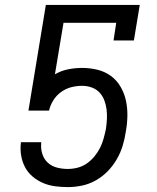

<svg xmlns="http://www.w3.org/2000/svg" viewBox="-20 -755 640 783"><path d="M256 8Q230 8 204 4.5Q178 1 155 -9Q132 -19 113 -35Q94 -51 82.5 -72.5Q71 -94 66.5 -119.5Q62 -145 65 -171V-175H148V-170Q146 -147 153 -126Q160 -105 175.5 -91Q191 -77 212.5 -71.5Q234 -66 256 -66Q276 -66 296 -71Q316 -76 333.5 -88Q351 -100 365 -117Q379 -134 388 -152Q397 -170 402.5 -190Q408 -210 412 -229Q415 -250 416 -270Q417 -290 414.5 -309.5Q412 -329 405 -347Q398 -365 385 -378.5Q372 -392 353.5 -398.5Q335 -405 315 -405Q293 -405 271 -399.5Q249 -394 229.5 -380Q210 -366 197.5 -346Q185 -326 180 -304H96L167 -735H550L526 -590H443L454 -662H239L204 -452Q230 -467 258.5 -472.5Q287 -478 315 -478Q347 -478 377.5 -470.5Q408 -463 432 -445.5Q456 -428 471.5 -401.5Q487 -375 493.5 -345Q500 -315 499.5 -282.5Q499 -250 493 -218Q489 -190 480.5 -161.5Q472 -133 456.5 -106Q441 -79 419 -56.5Q397 -34 370 -19Q343 -4 314 2Q285 8 256 8Z"/></svg>

Font: Iosevka Curly Slab ExObl
Style: Regular
Weight: 400
Width: 7
Italic angle: -9°
Monospace: yes
Designer: Belleve Invis
Foundry: Belleve Invis
Version: Version 11.1.0; ttfautohint (v1.8.3)